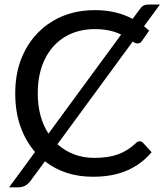

<svg xmlns="http://www.w3.org/2000/svg" viewBox="-20 -769 723 844"><path d="M59 54.5H20L134 -101Q93.5 -147.5 70.2 -212Q47 -276.5 47 -358.5Q47 -434 68 -495.2Q89 -556.5 126.5 -602.5Q164 -648.5 214.5 -678Q293.5 -724.5 397.5 -724.5Q490.5 -724.5 563 -686L591 -724Q600 -737.5 608.8 -743.2Q617.5 -749 633 -749H683L613 -653.5Q624.5 -644.5 635.5 -634L604 -589Q601 -584 596.2 -581Q591.5 -578 583 -578Q575 -578 563.5 -586.5L232.5 -135Q300.5 -75 394 -75Q456 -75 498.8 -90.5Q541.5 -106 577.5 -140Q585 -148 594 -148Q602.5 -148 608.5 -141.5L646.5 -100Q602.5 -47.5 539 -19.8Q475.5 8 388.5 8Q265 8 177.5 -60L113.5 27Q93.5 54.5 59 54.5ZM193 -181.5 512.5 -617Q464.5 -641 397 -641Q322 -641 265.5 -607Q209 -573 177.5 -509.5Q146 -446 146 -358.5Q146 -254.5 193 -181.5Z"/></svg>

Font: Verano Sans
Style: Regular
Weight: 400
Designer: Lukasz Dziedzic with Adam Twardoch and Botio Nikoltchev
Foundry: tyPoland Lukasz Dziedzic
Version: Version 3.001;December 28, 2019;FontCreator 12.0.0.2547 64-b